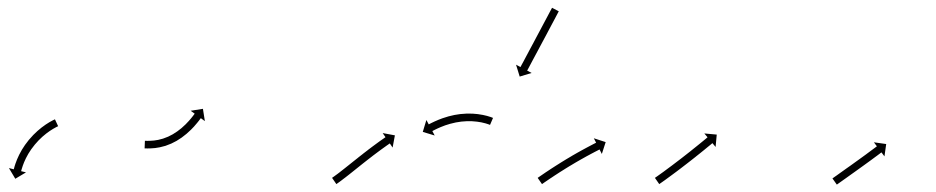

<svg xmlns="http://www.w3.org/2000/svg" viewBox="-20 -563 2467 506"><path d="M131.6 -229.7C132.2 -229.9 132.7 -230.2 133.2 -230.4L124.8 -248.5C124.2 -248.3 123.6 -248 123 -247.7C123 -247.7 123 -247.7 123 -247.7C123 -247.7 123 -247.7 123 -247.7C121.3 -246.9 119.7 -246.1 118.1 -245.3C118.1 -245.3 118 -245.2 118 -245.2C118 -245.2 118 -245.2 118 -245.2C115.4 -243.9 113 -242.5 110.5 -241.1C110.5 -241.1 110.5 -241 110.4 -241C110.4 -241 110.3 -241 110.3 -241C107.2 -239.1 104.1 -237.1 101 -235.1C101 -235.1 100.9 -235 100.9 -235C100.9 -235 100.8 -235 100.8 -235C97.2 -232.5 93.7 -229.9 90.2 -227.3C90.2 -227.3 90.1 -227.3 90.1 -227.2C90 -227.2 90 -227.2 90 -227.2C86.2 -224.1 82.4 -221 78.7 -217.8C78.7 -217.8 78.7 -217.8 78.6 -217.7C78.6 -217.7 78.5 -217.6 78.5 -217.6C74.7 -214.1 70.9 -210.5 67.2 -206.8C67.2 -206.8 67.2 -206.8 67.2 -206.7C67.1 -206.7 67.1 -206.6 67.1 -206.6C63.4 -202.7 59.8 -198.7 56.3 -194.6C56.3 -194.6 56.2 -194.5 56.2 -194.5C56.1 -194.4 56.1 -194.4 56.1 -194.4C52.7 -190.2 49.4 -185.9 46.3 -181.5C46.3 -181.5 46.2 -181.5 46.2 -181.4C46.2 -181.4 46.1 -181.3 46.1 -181.3C43.2 -177 40.3 -172.6 37.6 -168.2C37.6 -168.2 37.6 -168.1 37.6 -168.1C37.5 -168 37.5 -168 37.5 -168C35.1 -163.7 32.7 -159.5 30.5 -155.1C30.5 -155.1 30.5 -155.1 30.4 -155C30.4 -155 30.4 -154.9 30.4 -154.9C28.5 -151 26.7 -147 25 -143C25 -143 25 -142.9 24.9 -142.9C24.9 -142.8 24.9 -142.8 24.9 -142.8C23.5 -139.4 22.2 -135.9 21 -132.4C21 -132.4 21 -132.4 20.9 -132.4C20.9 -132.3 20.9 -132.3 20.9 -132.3C20 -129.6 19.1 -126.9 18.3 -124.2C18.3 -124.2 18.3 -124.1 18.3 -124.1C18.3 -124.1 18.3 -124 18.3 -124C17.8 -122.3 17.3 -120.5 16.8 -118.7C16.8 -118.7 16.8 -118.7 16.8 -118.7C16.8 -118.7 16.8 -118.7 16.8 -118.7C16.6 -118.1 16.5 -117.4 16.3 -116.8L3.5 -120.1L20.3 -91.9L48.5 -108.7L35.7 -111.9C35.8 -112.5 36 -113.1 36.2 -113.7C36.2 -113.7 36.1 -113.7 36.1 -113.6C36.1 -113.6 36.1 -113.6 36.1 -113.6C36.6 -115.2 37 -116.9 37.5 -118.5C37.5 -118.5 37.5 -118.5 37.5 -118.4C37.5 -118.4 37.5 -118.4 37.5 -118.4C38.2 -120.9 39 -123.4 39.9 -125.9C39.9 -125.9 39.9 -125.9 39.8 -125.8C39.8 -125.8 39.8 -125.7 39.8 -125.7C41 -129 42.2 -132.2 43.5 -135.4C43.5 -135.4 43.4 -135.3 43.4 -135.3C43.4 -135.2 43.4 -135.2 43.4 -135.2C45 -138.9 46.6 -142.6 48.4 -146.2C48.4 -146.2 48.4 -146.2 48.4 -146.1C48.3 -146.1 48.3 -146 48.3 -146C50.4 -150.1 52.5 -154 54.8 -158C54.8 -158 54.8 -157.9 54.8 -157.9C54.7 -157.8 54.7 -157.8 54.7 -157.8C57.2 -161.9 59.9 -166 62.6 -170C62.6 -170 62.6 -170 62.6 -169.9C62.5 -169.9 62.5 -169.8 62.5 -169.8C65.4 -173.9 68.5 -177.9 71.7 -181.8C71.7 -181.8 71.6 -181.8 71.6 -181.7C71.5 -181.7 71.5 -181.6 71.5 -181.6C74.8 -185.5 78.1 -189.2 81.6 -192.9C81.6 -192.9 81.6 -192.8 81.5 -192.8C81.5 -192.8 81.4 -192.7 81.4 -192.7C84.9 -196.2 88.4 -199.6 92 -202.9C92 -202.9 92 -202.8 91.9 -202.8C91.9 -202.8 91.8 -202.7 91.8 -202.7C95.3 -205.7 98.8 -208.6 102.4 -211.5C102.4 -211.5 102.3 -211.4 102.3 -211.4C102.2 -211.4 102.2 -211.3 102.2 -211.3C105.5 -213.8 108.8 -216.2 112.1 -218.5C112.1 -218.5 112.1 -218.4 112 -218.4C112 -218.4 111.9 -218.3 111.9 -218.3C114.8 -220.2 117.7 -222.1 120.6 -223.8C120.6 -223.8 120.6 -223.8 120.6 -223.8C120.5 -223.7 120.5 -223.7 120.5 -223.7C122.7 -225 125 -226.3 127.3 -227.5C127.3 -227.5 127.3 -227.5 127.3 -227.5C127.2 -227.5 127.2 -227.5 127.2 -227.5C128.7 -228.2 130.2 -229 131.7 -229.7C131.7 -229.7 131.7 -229.7 131.6 -229.7C131.6 -229.7 131.6 -229.7 131.6 -229.7Z M363.7 -191.9C363.1 -191.9 362.5 -192 361.9 -192L361.1 -172C361.8 -172 362.4 -171.9 363 -171.9C363 -171.9 363 -171.9 363 -171.9C363 -171.9 363.1 -171.9 363.1 -171.9C364.9 -171.9 366.7 -171.9 368.5 -171.8C368.5 -171.8 368.6 -171.8 368.6 -171.8C368.6 -171.8 368.7 -171.8 368.7 -171.8C371.5 -171.9 374.4 -171.9 377.2 -172C377.2 -172 377.3 -172 377.3 -172C377.3 -172 377.4 -172 377.4 -172C381 -172.2 384.7 -172.4 388.4 -172.8C388.4 -172.8 388.4 -172.8 388.5 -172.8C388.6 -172.8 388.7 -172.8 388.7 -172.8C393 -173.3 397.3 -174.1 401.5 -174.9C401.5 -174.9 401.6 -174.9 401.6 -174.9C401.7 -174.9 401.8 -175 401.8 -175C406.5 -176 411.2 -177.2 415.8 -178.6C415.8 -178.6 415.9 -178.7 416 -178.7C416.1 -178.7 416.2 -178.7 416.2 -178.7C421.1 -180.4 425.9 -182.3 430.6 -184.3C430.6 -184.3 430.7 -184.3 430.8 -184.3C430.9 -184.4 431 -184.4 431 -184.4C435.8 -186.7 440.6 -189.1 445.3 -191.7C445.3 -191.7 445.3 -191.8 445.4 -191.8C445.5 -191.9 445.6 -191.9 445.6 -191.9C450.2 -194.7 454.7 -197.6 459.1 -200.6C459.1 -200.6 459.1 -200.7 459.2 -200.7C459.3 -200.8 459.3 -200.8 459.3 -200.8C463.5 -203.9 467.6 -207.1 471.6 -210.4C471.6 -210.4 471.7 -210.5 471.7 -210.5C471.8 -210.6 471.8 -210.6 471.8 -210.6C475.5 -213.8 479.1 -217.1 482.6 -220.5C482.6 -220.5 482.6 -220.5 482.7 -220.6C482.7 -220.6 482.8 -220.6 482.8 -220.6C485.9 -223.7 488.9 -226.9 491.9 -230.1C491.9 -230.1 491.9 -230.2 491.9 -230.2C491.9 -230.2 492 -230.3 492 -230.3C494.4 -233 496.9 -235.8 499.2 -238.7C499.2 -238.7 499.3 -238.7 499.3 -238.7C499.3 -238.8 499.3 -238.8 499.3 -238.8C501.1 -241 502.9 -243.2 504.7 -245.5C504.7 -245.5 504.7 -245.5 504.7 -245.5C504.7 -245.5 504.7 -245.6 504.7 -245.6C505.8 -247 506.9 -248.5 508 -250L508.1 -250L508.1 -250C508.5 -250.5 508.8 -251.1 509.2 -251.6L519.9 -243.8L514.8 -276.2L482.4 -271.1L493.1 -263.4C492.7 -262.9 492.3 -262.4 492 -261.9L492 -261.9L492 -261.9C490.9 -260.5 489.9 -259.1 488.8 -257.7C488.8 -257.7 488.8 -257.7 488.8 -257.7C488.9 -257.7 488.9 -257.8 488.9 -257.8C487.2 -255.6 485.5 -253.5 483.8 -251.4C483.8 -251.4 483.8 -251.4 483.8 -251.4C483.9 -251.5 483.9 -251.5 483.9 -251.5C481.6 -248.8 479.3 -246.2 477 -243.5C477 -243.5 477 -243.6 477.1 -243.6C477.1 -243.6 477.1 -243.7 477.1 -243.7C474.3 -240.6 471.5 -237.7 468.6 -234.7C468.6 -234.7 468.6 -234.8 468.7 -234.8C468.7 -234.9 468.7 -234.9 468.7 -234.9C465.5 -231.7 462.1 -228.7 458.7 -225.7C458.7 -225.7 458.7 -225.7 458.8 -225.7C458.8 -225.8 458.9 -225.8 458.9 -225.8C455.1 -222.7 451.3 -219.8 447.4 -216.9C447.4 -216.9 447.5 -216.9 447.6 -217C447.6 -217 447.7 -217.1 447.7 -217.1C443.6 -214.3 439.5 -211.6 435.2 -209C435.2 -209 435.3 -209.1 435.4 -209.1C435.5 -209.2 435.5 -209.2 435.5 -209.2C431.3 -206.8 426.9 -204.6 422.5 -202.5C422.5 -202.5 422.6 -202.6 422.7 -202.6C422.8 -202.6 422.8 -202.7 422.8 -202.7C418.5 -200.9 414.2 -199.2 409.7 -197.7C409.7 -197.7 409.8 -197.7 409.9 -197.7C410 -197.8 410.1 -197.8 410.1 -197.8C405.9 -196.5 401.7 -195.4 397.4 -194.5C397.4 -194.5 397.5 -194.5 397.5 -194.5C397.6 -194.5 397.7 -194.5 397.7 -194.5C393.9 -193.8 390.1 -193.1 386.2 -192.7C386.2 -192.7 386.3 -192.7 386.4 -192.7C386.5 -192.7 386.5 -192.7 386.5 -192.7C383.2 -192.4 379.8 -192.1 376.4 -192C376.4 -192 376.5 -192 376.5 -192C376.6 -192 376.6 -192 376.6 -192C373.9 -191.9 371.3 -191.8 368.6 -191.8C368.6 -191.8 368.6 -191.8 368.6 -191.8C368.7 -191.8 368.7 -191.8 368.7 -191.8C367 -191.9 365.3 -191.9 363.6 -191.9C363.6 -191.9 363.6 -191.9 363.6 -191.9C363.6 -191.9 363.7 -191.9 363.7 -191.9Z M856.7 -95.4C856.1 -95 855.6 -94.7 855.1 -94.3L866.5 -77.8C867 -78.2 867.5 -78.6 868 -78.9L868.1 -79L868.1 -79C869.6 -80 871.1 -81.1 872.6 -82.2C872.6 -82.2 872.6 -82.2 872.6 -82.2C872.6 -82.2 872.7 -82.2 872.7 -82.2C875 -83.9 877.3 -85.6 879.6 -87.3C879.6 -87.3 879.6 -87.3 879.7 -87.3C879.7 -87.3 879.7 -87.4 879.7 -87.4C882.7 -89.6 885.7 -91.9 888.6 -94.2L888.7 -94.2L888.7 -94.2C892.2 -96.9 895.7 -99.7 899.2 -102.4L899.2 -102.4L899.2 -102.4C903.1 -105.5 907 -108.6 910.9 -111.7C915.1 -115 919.2 -118.4 923.4 -121.7C927.7 -125.1 932 -128.6 936.3 -132L936.3 -132L936.3 -132C940.6 -135.4 945 -138.8 949.3 -142.2L949.3 -142.2L949.3 -142.2C953.5 -145.5 957.7 -148.7 962 -152L962 -152L961.9 -152C965.9 -155 969.9 -158 973.9 -161L973.9 -161L973.9 -161C977.5 -163.7 981.1 -166.3 984.7 -169L984.7 -169L984.7 -169C987.7 -171.2 990.8 -173.4 993.9 -175.6L993.9 -175.6L993.9 -175.6C996.2 -177.3 998.6 -179 1001 -180.7L1001 -180.6L1001 -180.6C1002.5 -181.7 1004.1 -182.8 1005.6 -183.9L1005.6 -183.8L1005.6 -183.8C1006.2 -184.2 1006.7 -184.6 1007.3 -185L1014.7 -174.1L1020.7 -206.3L988.5 -212.3L995.9 -201.5C995.4 -201.1 994.8 -200.7 994.3 -200.3L994.3 -200.3L994.3 -200.3C992.7 -199.2 991.1 -198.1 989.6 -197L989.5 -197L989.5 -197C987.1 -195.3 984.7 -193.6 982.3 -191.9L982.3 -191.9L982.2 -191.9C979.1 -189.6 976 -187.4 972.9 -185.1L972.9 -185.1L972.9 -185.1C969.2 -182.4 965.6 -179.7 961.9 -177L961.9 -177L961.9 -177C957.9 -174 953.8 -170.9 949.8 -167.9L949.8 -167.9L949.8 -167.8C945.5 -164.6 941.3 -161.3 937 -158L937 -157.9L937 -157.9C932.6 -154.5 928.3 -151.1 923.9 -147.7L923.9 -147.6L923.9 -147.6C919.6 -144.2 915.3 -140.8 910.9 -137.3C906.8 -134 902.6 -130.7 898.5 -127.4C894.6 -124.3 890.7 -121.2 886.8 -118.1L886.8 -118.1L886.8 -118.1C883.4 -115.4 879.9 -112.7 876.4 -110L876.4 -110L876.5 -110C873.5 -107.8 870.6 -105.6 867.7 -103.3C867.7 -103.3 867.7 -103.4 867.7 -103.4C867.7 -103.4 867.7 -103.4 867.7 -103.4C865.5 -101.7 863.2 -100.1 860.9 -98.4C860.9 -98.4 860.9 -98.4 861 -98.4C861 -98.4 861 -98.4 861 -98.4C859.5 -97.4 858.1 -96.4 856.6 -95.4L856.6 -95.4ZM1270.2 -234.4C1270.6 -234.2 1271 -234 1271.4 -233.8L1279.3 -252.2C1278.8 -252.4 1278.4 -252.6 1277.9 -252.8C1277.9 -252.8 1277.8 -252.8 1277.8 -252.8C1277.8 -252.9 1277.7 -252.9 1277.7 -252.9C1276.1 -253.5 1274.4 -254.2 1272.7 -254.8C1272.7 -254.8 1272.6 -254.8 1272.6 -254.8C1272.5 -254.8 1272.5 -254.8 1272.5 -254.8C1269.8 -255.7 1267.1 -256.5 1264.4 -257.3C1264.4 -257.3 1264.4 -257.3 1264.3 -257.3C1264.3 -257.4 1264.2 -257.4 1264.2 -257.4C1260.6 -258.3 1257.1 -259.2 1253.5 -259.9C1253.5 -259.9 1253.4 -260 1253.4 -260C1253.3 -260 1253.2 -260 1253.2 -260C1249 -260.8 1244.7 -261.5 1240.3 -262.1C1240.3 -262.1 1240.3 -262.2 1240.2 -262.2C1240.2 -262.2 1240.1 -262.2 1240.1 -262.2C1235.3 -262.7 1230.4 -263.2 1225.5 -263.5C1225.5 -263.5 1225.5 -263.5 1225.4 -263.5C1225.3 -263.5 1225.3 -263.5 1225.3 -263.5C1220.1 -263.7 1214.9 -263.7 1209.7 -263.6C1209.7 -263.6 1209.6 -263.6 1209.5 -263.6C1209.4 -263.6 1209.4 -263.6 1209.4 -263.6C1204 -263.4 1198.6 -263 1193.3 -262.4C1193.3 -262.4 1193.2 -262.4 1193.1 -262.4C1193.1 -262.4 1193 -262.4 1193 -262.4C1187.7 -261.7 1182.3 -260.8 1177 -259.9C1177 -259.9 1177 -259.8 1176.9 -259.8C1176.9 -259.8 1176.8 -259.8 1176.8 -259.8C1171.7 -258.7 1166.6 -257.5 1161.5 -256.2C1161.5 -256.2 1161.5 -256.2 1161.4 -256.1C1161.4 -256.1 1161.3 -256.1 1161.3 -256.1C1156.6 -254.8 1152 -253.3 1147.3 -251.7C1147.3 -251.7 1147.3 -251.7 1147.2 -251.7C1147.2 -251.7 1147.1 -251.7 1147.1 -251.7C1143 -250.2 1138.9 -248.6 1134.8 -247C1134.8 -247 1134.8 -247 1134.8 -247C1134.7 -247 1134.7 -246.9 1134.7 -246.9C1131.3 -245.5 1127.9 -244 1124.5 -242.5C1124.5 -242.5 1124.5 -242.5 1124.4 -242.5C1124.4 -242.4 1124.4 -242.4 1124.4 -242.4C1121.8 -241.2 1119.2 -240 1116.6 -238.7C1116.6 -238.7 1116.6 -238.7 1116.6 -238.7C1116.6 -238.7 1116.6 -238.7 1116.6 -238.7C1114.9 -237.8 1113.3 -237 1111.6 -236.1C1111.6 -236.1 1111.6 -236.1 1111.6 -236.1C1111.6 -236.1 1111.6 -236.1 1111.6 -236.1C1111 -235.8 1110.5 -235.5 1109.9 -235.2L1103.7 -246.8L1094.2 -215.4L1125.6 -205.9L1119.4 -217.6C1119.9 -217.9 1120.5 -218.1 1121 -218.4C1121 -218.4 1121 -218.4 1121 -218.4C1121 -218.4 1121 -218.4 1121 -218.4C1122.5 -219.2 1124.1 -220 1125.6 -220.8C1125.6 -220.8 1125.6 -220.8 1125.6 -220.8C1125.6 -220.8 1125.6 -220.8 1125.6 -220.8C1128 -222 1130.4 -223.2 1132.9 -224.3C1132.9 -224.3 1132.9 -224.3 1132.8 -224.3C1132.8 -224.3 1132.8 -224.3 1132.8 -224.3C1136 -225.7 1139.2 -227.1 1142.4 -228.5C1142.4 -228.5 1142.4 -228.5 1142.4 -228.5C1142.3 -228.5 1142.3 -228.4 1142.3 -228.4C1146.1 -230 1150 -231.5 1153.9 -232.9C1153.9 -232.9 1153.9 -232.8 1153.8 -232.8C1153.8 -232.8 1153.7 -232.8 1153.7 -232.8C1158.1 -234.3 1162.5 -235.6 1166.9 -236.9C1166.9 -236.9 1166.8 -236.9 1166.8 -236.9C1166.7 -236.9 1166.7 -236.8 1166.7 -236.8C1171.4 -238.1 1176.2 -239.2 1180.9 -240.2C1180.9 -240.2 1180.9 -240.2 1180.8 -240.2C1180.8 -240.2 1180.7 -240.2 1180.7 -240.2C1185.6 -241.1 1190.6 -241.9 1195.6 -242.5C1195.6 -242.5 1195.5 -242.5 1195.5 -242.5C1195.4 -242.5 1195.3 -242.5 1195.3 -242.5C1200.3 -243 1205.3 -243.4 1210.3 -243.6C1210.3 -243.6 1210.2 -243.6 1210.2 -243.6C1210.1 -243.6 1210 -243.6 1210 -243.6C1214.9 -243.7 1219.7 -243.7 1224.5 -243.5C1224.5 -243.5 1224.5 -243.5 1224.4 -243.5C1224.3 -243.5 1224.3 -243.5 1224.3 -243.5C1228.8 -243.2 1233.3 -242.8 1237.8 -242.3C1237.8 -242.3 1237.7 -242.3 1237.6 -242.3C1237.6 -242.3 1237.5 -242.3 1237.5 -242.3C1241.5 -241.8 1245.5 -241.1 1249.5 -240.4C1249.5 -240.4 1249.4 -240.4 1249.3 -240.4C1249.3 -240.4 1249.2 -240.4 1249.2 -240.4C1252.5 -239.7 1255.8 -238.9 1259.1 -238C1259.1 -238 1259 -238.1 1259 -238.1C1258.9 -238.1 1258.9 -238.1 1258.9 -238.1C1261.3 -237.4 1263.8 -236.7 1266.2 -235.8C1266.2 -235.8 1266.1 -235.9 1266.1 -235.9C1266 -235.9 1266 -235.9 1266 -235.9C1267.5 -235.4 1268.9 -234.9 1270.3 -234.3C1270.3 -234.3 1270.3 -234.3 1270.3 -234.3C1270.2 -234.3 1270.2 -234.4 1270.2 -234.4ZM1451.6 -531.4C1451.9 -532 1452.3 -532.6 1452.6 -533.2L1434.9 -542.5C1434.6 -541.9 1434.3 -541.4 1434 -540.8C1433.1 -539.1 1432.2 -537.5 1431.3 -535.8C1430 -533.2 1428.6 -530.7 1427.2 -528.1C1425.5 -524.8 1423.7 -521.4 1421.9 -518.1C1419.8 -514.2 1417.7 -510.2 1415.6 -506.3C1413.3 -501.9 1411 -497.5 1408.6 -493.1C1406.1 -488.4 1403.6 -483.7 1401.1 -479C1398.5 -474.1 1395.9 -469.2 1393.3 -464.4C1390.8 -459.5 1388.2 -454.7 1385.6 -449.8C1383.1 -445.1 1380.6 -440.4 1378 -435.7C1375.7 -431.3 1373.4 -426.9 1371 -422.5C1368.9 -418.6 1366.8 -414.6 1364.7 -410.7C1362.9 -407.4 1361.1 -404 1359.4 -400.7C1358 -398.2 1356.6 -395.6 1355.2 -393C1354.4 -391.4 1353.5 -389.7 1352.6 -388.1C1352.3 -387.5 1352 -386.9 1351.7 -386.3L1340 -392.5L1349.6 -361.2L1380.9 -370.7L1369.3 -376.9C1369.6 -377.5 1369.9 -378.1 1370.2 -378.6C1371.1 -380.3 1372 -381.9 1372.9 -383.6C1374.3 -386.2 1375.6 -388.7 1377 -391.3C1378.8 -394.6 1380.6 -398 1382.3 -401.3C1384.4 -405.2 1386.5 -409.2 1388.6 -413.1C1391 -417.5 1393.3 -421.9 1395.7 -426.3C1398.2 -431 1400.7 -435.7 1403.2 -440.4C1405.8 -445.3 1408.4 -450.1 1411 -455C1413.6 -459.8 1416.2 -464.7 1418.8 -469.5C1421.3 -474.3 1423.8 -479 1426.3 -483.7C1428.6 -488.1 1431 -492.5 1433.3 -496.9C1435.4 -500.8 1437.5 -504.8 1439.6 -508.7C1441.4 -512.1 1443.1 -515.4 1444.9 -518.7C1446.3 -521.3 1447.6 -523.9 1449 -526.5C1449.9 -528.1 1450.8 -529.8 1451.6 -531.4Z M1398.6 -95.4C1398.1 -95 1397.5 -94.6 1397 -94.2L1408.4 -77.8C1409 -78.2 1409.5 -78.6 1410.1 -79C1411.6 -80 1413.1 -81.1 1414.7 -82.2L1414.7 -82.2L1414.7 -82.2C1417.1 -83.8 1419.5 -85.5 1421.9 -87.1L1421.9 -87.1L1421.9 -87.1C1425 -89.2 1428.1 -91.3 1431.3 -93.5L1431.3 -93.4L1431.3 -93.4C1435 -95.9 1438.7 -98.4 1442.5 -100.9L1442.4 -100.8L1442.4 -100.8C1446.6 -103.6 1450.8 -106.3 1455 -109L1455 -109L1455 -109C1459.5 -111.8 1464 -114.7 1468.6 -117.5L1468.5 -117.5L1468.5 -117.5C1473.2 -120.4 1477.9 -123.3 1482.6 -126.2L1482.6 -126.2L1482.6 -126.1C1487.3 -129 1492.1 -131.8 1496.8 -134.6L1496.8 -134.6L1496.8 -134.6C1501.4 -137.3 1506.1 -139.9 1510.7 -142.6L1510.7 -142.6L1510.7 -142.6C1515 -145 1519.4 -147.5 1523.8 -149.9L1523.8 -149.9L1523.7 -149.9C1527.7 -152 1531.6 -154.2 1535.6 -156.3L1535.5 -156.3L1535.5 -156.3C1538.9 -158 1542.2 -159.8 1545.6 -161.6L1545.6 -161.6L1545.5 -161.6C1548.1 -162.9 1550.7 -164.3 1553.3 -165.6L1553.3 -165.6L1553.3 -165.6C1555 -166.5 1556.6 -167.3 1558.3 -168.2C1558.9 -168.5 1559.5 -168.8 1560.1 -169.1L1566.1 -157.3L1576.2 -188.5L1545 -198.6L1551 -186.9C1550.4 -186.6 1549.8 -186.3 1549.2 -186C1547.5 -185.1 1545.8 -184.2 1544.1 -183.4L1544.1 -183.4L1544.1 -183.4C1541.5 -182 1538.9 -180.7 1536.3 -179.3L1536.3 -179.3L1536.3 -179.3C1532.9 -177.5 1529.5 -175.7 1526.1 -173.9L1526.1 -173.9L1526.1 -173.9C1522.1 -171.8 1518.1 -169.6 1514.1 -167.4L1514.1 -167.4L1514.1 -167.4C1509.7 -164.9 1505.3 -162.5 1500.8 -160L1500.8 -160L1500.8 -160C1496.1 -157.3 1491.4 -154.6 1486.7 -151.9L1486.7 -151.9L1486.7 -151.8C1481.9 -149 1477.1 -146.2 1472.3 -143.3L1472.3 -143.3L1472.3 -143.3C1467.5 -140.4 1462.7 -137.5 1458 -134.5L1458 -134.5L1458 -134.5C1453.4 -131.6 1448.8 -128.7 1444.2 -125.8L1444.2 -125.8L1444.2 -125.8C1440 -123.1 1435.7 -120.3 1431.5 -117.6L1431.5 -117.6L1431.5 -117.6C1427.7 -115.1 1423.9 -112.6 1420.2 -110.1L1420.1 -110.1L1420.1 -110.1C1417 -107.9 1413.8 -105.8 1410.6 -103.6L1410.6 -103.6L1410.6 -103.6C1408.2 -102 1405.8 -100.3 1403.3 -98.6L1403.3 -98.6L1403.3 -98.6C1401.8 -97.5 1400.2 -96.5 1398.6 -95.4Z M1707.6 -95.4C1707.1 -95 1706.5 -94.6 1706 -94.2L1717.4 -77.8C1718 -78.2 1718.5 -78.6 1719.1 -79L1719.1 -79L1719.1 -79C1720.6 -80 1722.1 -81.1 1723.6 -82.2L1723.7 -82.2L1723.7 -82.2C1726 -83.9 1728.4 -85.5 1730.7 -87.2L1730.8 -87.2L1730.8 -87.2C1733.8 -89.4 1736.9 -91.6 1739.9 -93.9L1739.9 -93.9L1739.9 -93.9C1743.5 -96.5 1747.1 -99.1 1750.7 -101.8L1750.7 -101.8L1750.7 -101.8C1754.7 -104.7 1758.7 -107.7 1762.7 -110.7L1762.7 -110.7L1762.7 -110.7C1767 -113.9 1771.2 -117.1 1775.4 -120.3L1775.5 -120.4L1775.5 -120.4C1779.8 -123.7 1784.2 -127 1788.5 -130.4L1788.5 -130.4L1788.5 -130.4C1792.9 -133.8 1797.2 -137.2 1801.5 -140.5L1801.6 -140.5L1801.6 -140.6C1805.7 -143.8 1809.9 -147.1 1814.1 -150.4L1814.1 -150.5L1814.1 -150.5C1818 -153.6 1821.9 -156.7 1825.8 -159.8L1825.8 -159.8L1825.8 -159.8C1829.2 -162.6 1832.7 -165.4 1836.2 -168.2L1836.2 -168.2L1836.2 -168.2C1839.1 -170.6 1842 -173 1844.9 -175.4L1844.9 -175.4L1844.9 -175.4C1847.2 -177.2 1849.4 -179.1 1851.7 -180.9L1851.7 -180.9L1851.7 -180.9C1853.1 -182.1 1854.5 -183.3 1856 -184.5C1856.5 -185 1857 -185.4 1857.5 -185.8L1865.9 -175.7L1868.9 -208.3L1836.2 -211.3L1844.7 -201.2C1844.2 -200.7 1843.7 -200.3 1843.2 -199.9C1841.7 -198.7 1840.3 -197.5 1838.9 -196.3L1838.9 -196.3L1838.9 -196.3C1836.7 -194.5 1834.4 -192.7 1832.2 -190.8L1832.2 -190.8L1832.2 -190.8C1829.3 -188.5 1826.4 -186.1 1823.5 -183.7L1823.5 -183.7L1823.5 -183.7C1820.1 -180.9 1816.7 -178.1 1813.2 -175.4L1813.2 -175.4L1813.2 -175.4C1809.4 -172.3 1805.5 -169.2 1801.6 -166.1L1801.7 -166.1L1801.7 -166.1C1797.5 -162.8 1793.4 -159.5 1789.2 -156.3L1789.2 -156.3L1789.2 -156.3C1784.9 -152.9 1780.6 -149.6 1776.3 -146.2L1776.3 -146.2L1776.3 -146.2C1772 -142.9 1767.7 -139.6 1763.3 -136.3L1763.3 -136.3L1763.3 -136.3C1759.1 -133.1 1754.9 -129.9 1750.7 -126.7L1750.7 -126.7L1750.7 -126.7C1746.8 -123.7 1742.8 -120.8 1738.8 -117.9L1738.8 -117.9L1738.8 -117.9C1735.3 -115.2 1731.7 -112.6 1728.2 -110L1728.2 -110L1728.2 -110C1725.2 -107.8 1722.1 -105.7 1719.1 -103.5L1719.1 -103.5L1719.1 -103.5C1716.8 -101.8 1714.5 -100.2 1712.1 -98.5L1712.1 -98.5L1712.1 -98.5C1710.6 -97.5 1709.1 -96.4 1707.6 -95.4L1707.6 -95.4Z M2175.2 -93.7C2174.7 -93.4 2174.3 -93.1 2173.8 -92.8L2185.4 -76.5C2185.9 -76.8 2186.3 -77.1 2186.7 -77.4C2188 -78.3 2189.3 -79.2 2190.5 -80.1C2192.4 -81.5 2194.4 -82.9 2196.3 -84.2C2198.9 -86 2201.4 -87.8 2203.9 -89.6C2206.9 -91.7 2209.9 -93.8 2212.9 -96C2216.2 -98.3 2219.5 -100.7 2222.8 -103.1C2226.4 -105.6 2230 -108.1 2233.5 -110.7C2237.2 -113.3 2240.8 -115.9 2244.5 -118.6C2248.2 -121.2 2251.8 -123.8 2255.5 -126.5L2255.5 -126.5L2255.5 -126.5C2259 -129 2262.6 -131.6 2266.1 -134.2L2266.1 -134.2L2266.1 -134.2C2269.4 -136.6 2272.7 -139 2276 -141.4L2276 -141.4L2276 -141.4C2278.9 -143.6 2281.9 -145.7 2284.8 -147.9L2284.8 -147.9L2284.8 -147.9C2287.3 -149.8 2289.8 -151.6 2292.3 -153.4C2294.2 -154.9 2296.1 -156.3 2298 -157.7C2299.2 -158.6 2300.5 -159.6 2301.7 -160.5C2302.1 -160.8 2302.6 -161.1 2303 -161.4L2310.9 -150.9L2315.5 -183.4L2283.1 -188L2291 -177.4C2290.6 -177.1 2290.1 -176.8 2289.7 -176.5C2288.5 -175.6 2287.3 -174.6 2286 -173.7C2284.1 -172.3 2282.2 -170.9 2280.3 -169.5C2277.9 -167.7 2275.4 -165.8 2272.9 -164L2272.9 -164L2272.9 -164C2270 -161.8 2267.1 -159.7 2264.1 -157.5L2264.1 -157.5L2264.2 -157.5C2260.9 -155.1 2257.6 -152.7 2254.3 -150.3L2254.3 -150.3L2254.3 -150.3C2250.8 -147.8 2247.3 -145.2 2243.8 -142.7L2243.8 -142.7L2243.8 -142.7C2240.1 -140.1 2236.5 -137.4 2232.8 -134.8C2229.2 -132.2 2225.5 -129.6 2221.9 -126.9C2218.3 -124.4 2214.8 -121.9 2211.2 -119.4C2207.9 -117 2204.6 -114.6 2201.3 -112.3C2198.3 -110.1 2195.3 -108 2192.3 -105.9C2189.8 -104.1 2187.3 -102.3 2184.8 -100.5C2182.8 -99.2 2180.9 -97.8 2178.9 -96.4C2177.7 -95.5 2176.4 -94.6 2175.2 -93.7Z"/></svg>

Font: FRB American Cursive Just Arrows Medium
Style: Italic
Weight: 500
Italic angle: -25°
Version: Version 2.0;Modular Font Editor K font №1